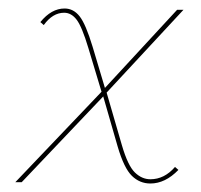

<svg xmlns="http://www.w3.org/2000/svg" viewBox="-20 -429 474 452"><path d="M392 -36 400 -29Q369 3 334 3Q309 3 290.5 -15Q272 -33 257 -84L223 -202L31 0H16L219 -213L188 -316Q173 -366 160.5 -382.5Q148 -399 131 -399Q104 -399 83 -370L75 -377Q101 -409 132 -409Q153 -409 167.5 -390.5Q182 -372 198 -319L227 -222L397 -406H412L231 -211L267 -87Q281 -39 297.5 -23Q314 -7 334 -7Q367 -7 392 -36Z"/></svg>

Font: Ysabeau Infant Hairline
Style: Italic
Weight: 100
Italic angle: -12°
Designer: Christian Thalmann (Catharsis Fonts)
Version: Version 0.003